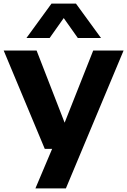

<svg xmlns="http://www.w3.org/2000/svg" viewBox="-20 -828 708 1068"><path d="M229 0 0.5 -547H183.5L339.5 -145.5L498.5 -547H667.5L346.5 220H177L270 0ZM127 -616.5 266.5 -808H402.5L542 -616.5H413L334.5 -727.5L256 -616.5Z"/></svg>

Font: Encode Sans Expanded Expanded
Style: Bold
Weight: 700
Width: 7
Designer: Multiple Designers
Foundry: Impallari Type
Version: Version 3.000; ttfautohint (v1.8.3) -l 8 -r 50 -G 200 -x 14 